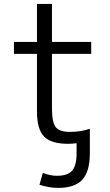

<svg xmlns="http://www.w3.org/2000/svg" viewBox="-20 -710 552 961"><path d="M429.7 -33.2V-7.8V56.6Q429.7 149.4 391.6 189.9Q353.5 230.5 271.5 230.5Q226.6 230.5 177.7 214.8L194.3 155.3Q231.4 169.9 264.6 169.9Q318.4 169.9 340.8 144.5Q363.3 119.1 363.3 56.6V6.8Q339.8 9.8 320.3 9.8Q235.4 9.8 200.2 -26.9Q165 -63.5 165 -153.3V-440.4H49.8V-500H165V-690.4H240.2V-500H436.5V-440.4H240.2V-167Q240.2 -96.7 259.3 -73.2Q278.3 -49.8 330.1 -49.8Q383.8 -49.8 429.7 -65.4Z"/></svg>

Font: Mgen+ 1c regular
Style: Regular
Weight: 400
Designer: [Source Han Sans]
Ryoko NISHIZUKA  (kana & ideographs); Paul D. Hunt (Latin, Greek & Cyrillic); Wenlong ZHANG  (bopomofo
Version: Version 1.059.20150602